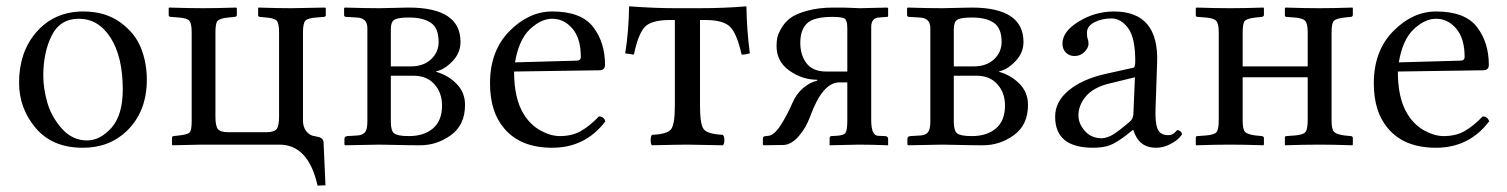

<svg xmlns="http://www.w3.org/2000/svg" viewBox="-20 -455 4741 604"><path d="M40 -194.8Q40 -290 92.8 -352.1Q149.9 -418.9 242.2 -418.9Q311 -418.9 357.9 -385Q404.8 -351.1 423.3 -304.4Q441.9 -257.8 441.9 -204.1Q441.9 -105 379.9 -43.9Q323.7 10.3 240.2 9.8Q145 9.8 92.5 -52Q40 -113.8 40 -194.8ZM228 -396Q168.9 -396 142.6 -343Q116.2 -290 116.2 -216.8Q116.2 -175.8 129.2 -131.3Q142.1 -86.9 175 -50Q208 -13.2 253.9 -13.2Q294.9 -13.2 330.6 -53Q366.2 -92.8 366.2 -173.8Q366.2 -275.9 328.1 -335.9Q290 -396 228 -396Z M857.9 -352.1Q857.9 -380.9 850.8 -389.4Q843.8 -397.9 817.9 -399.9L796.9 -401.9Q792 -402.8 792 -407.2V-429.2L793 -431.2Q855 -429.2 895 -429.2L1002.9 -431.2L1004.9 -429.2V-407.2Q1004.9 -402.3 999 -401.9L974.1 -399.9Q948.2 -397.9 940.7 -389.9Q933.1 -381.8 933.1 -352.1V-76.2Q933.1 -55.2 943.6 -42Q954.1 -28.8 968.8 -26.9Q980 -24.9 984.9 -23.4Q989.7 -22 993.9 -17.6Q998 -13.2 998 -4.9L1003.9 127.9L979 128.9Q950.2 0 858.9 0H615.7L522.9 2L521 0V-21Q521 -25.9 525.9 -26.9L543 -28.8Q569.8 -31.7 576.4 -38.3Q583 -44.9 583 -73.2V-353Q583 -380.9 575.9 -389.4Q568.8 -397.9 543 -399.9L517.1 -401.9Q511.2 -401.9 510.7 -407.2V-429.2L511.7 -431.2Q576.7 -429.2 619.1 -429.2Q660.2 -429.2 723.1 -431.2L725.1 -429.2V-408.2Q725.1 -403.3 718.8 -401.9L697.8 -399.9Q671.9 -397 664.8 -389.9Q657.7 -382.8 657.7 -353V-87.9Q657.7 -59.1 665.3 -49.1Q672.9 -39.1 697.8 -39.1H817.9Q843.8 -39.1 850.8 -49.6Q857.9 -60.1 857.9 -87.9Z M1209.5 -246.1H1271.5Q1312.5 -246.1 1336.2 -268.6Q1359.9 -291 1359.9 -323.2Q1359.9 -366.2 1335.7 -383.1Q1311.5 -399.9 1266.6 -399.9Q1232.4 -399.9 1220.9 -393.1Q1209.5 -386.2 1209.5 -363.8ZM1209.5 -216.8V-71.8Q1209.5 -43.9 1220 -35.4Q1230.5 -26.9 1266.6 -26.9Q1313.5 -26.9 1342 -51Q1370.6 -75.2 1370.6 -123Q1370.6 -163.1 1346.7 -189.9Q1322.8 -216.8 1280.8 -216.8ZM1065.9 2 1063.5 0V-18.1Q1063.5 -25.9 1072.8 -26.9L1104.5 -28.8Q1120.6 -29.8 1128.2 -38.8Q1135.7 -47.9 1135.7 -73.2V-366.2Q1135.7 -398.4 1102.5 -399.9L1068.8 -401.9Q1063 -401.9 1062.5 -407.2V-429.2L1064.5 -431.2Q1130.4 -429.2 1173.8 -429.2Q1191.9 -429.2 1219.2 -430.2Q1246.6 -431.2 1265.6 -431.2Q1428.7 -431.2 1428.7 -323.2Q1428.7 -288.1 1402.6 -261.5Q1376.5 -234.9 1352.5 -231V-229Q1390.6 -217.8 1416.7 -190.9Q1442.9 -164.1 1442.9 -125Q1442.9 -62 1398.7 -30Q1354.5 2 1301.8 2Q1266.6 2 1227.1 1Q1187.5 0 1173.8 0Z M1600.1 -258.8 1793.5 -264.2Q1807.6 -264.2 1807.1 -276.9Q1807.1 -334 1780.8 -365Q1754.4 -396 1717.3 -396Q1682.1 -396 1647.2 -363.3Q1612.3 -330.6 1600.1 -258.8ZM1864.3 -88.9Q1880.4 -87.9 1884.3 -73.2Q1821.3 9.8 1717.3 9.8Q1617.2 9.8 1566.4 -50.8Q1521.5 -102.5 1521.5 -192.9Q1521.5 -294.9 1582.5 -356.9Q1643.6 -418.9 1717.3 -418.9Q1808.1 -418.9 1845.7 -370.4Q1883.3 -321.8 1883.3 -251Q1883.3 -233.9 1865.2 -233.9L1597.2 -230Q1597.2 -145 1627.4 -96.2Q1648.4 -62 1680.4 -44.4Q1712.4 -26.9 1741.2 -26.9Q1779.3 -26.9 1806.9 -42.5Q1834.5 -58.1 1864.3 -88.9Z M2103 -122.1V-392.1H2087.9Q2028.8 -392.1 2008.3 -370.1Q1987.8 -348.1 1974.1 -283.2L1946.8 -287.1Q1958 -356.9 1959 -435.1Q2039.1 -429.2 2105 -429.2H2179.7Q2258.8 -429.2 2328.1 -435.1Q2329.1 -361.8 2338.9 -287.1Q2325.7 -283.2 2313 -283.2Q2298.8 -347.2 2277.8 -369.6Q2256.8 -392.1 2198.7 -392.1H2182.1V-122.1Q2182.1 -62 2194.6 -47.6Q2207 -33.2 2253.9 -30.8Q2258.8 -25.9 2258.8 -13.9Q2258.8 -2 2253.9 2Q2168 0 2143.1 0Q2115.2 0 2030.8 2Q2026.9 -2 2026.9 -13.9Q2026.9 -25.9 2030.8 -30.8Q2077.6 -32.7 2090.3 -47.4Q2103 -62 2103 -122.1Z M2379.9 0V-19Q2379.9 -26.9 2389.6 -26.9L2397.9 -27.8Q2416 -29.8 2436.8 -62.5Q2457.5 -95.2 2472.7 -130.9Q2484.9 -159.7 2506.8 -178.2Q2528.8 -196.8 2550.8 -201.2V-204.1Q2503.9 -204.1 2463.4 -232.7Q2422.9 -261.2 2422.9 -310.1Q2422.9 -322.3 2424.8 -334.2Q2426.8 -346.2 2437.3 -365Q2447.8 -383.8 2465.3 -397.5Q2482.9 -411.1 2518.8 -421.1Q2554.7 -431.2 2602.5 -431.2Q2645.5 -431.2 2659.7 -430.2Q2673.8 -429.2 2684.6 -429.2L2771.5 -431.2L2773.9 -429.2V-404.8Q2773.9 -401.9 2770.5 -401.9L2745.6 -399.9Q2720.7 -398.9 2720.7 -370.1V-77.1Q2720.7 -29.3 2741.7 -27.8L2763.7 -26.9Q2773.4 -26.9 2773.9 -18.1V2Q2717.8 0 2682.6 0L2589.8 2V-20Q2589.8 -26.9 2595.7 -26.9L2610.8 -27.8Q2634.8 -28.8 2640.1 -37.8Q2645.5 -46.9 2645.5 -77.1V-195.8H2620.6Q2567.4 -195.8 2528.8 -88.9Q2514.6 -50.8 2491.7 -25.4Q2468.8 0 2445.8 1L2382.8 2ZM2578.6 -230H2645.5V-366.2Q2645.5 -390.1 2637.7 -396Q2629.9 -401.9 2599.6 -401.9Q2539.6 -401.9 2518.6 -381.3Q2497.6 -360.8 2497.6 -320.8Q2497.6 -280.8 2517.6 -255.4Q2537.6 -230 2578.6 -230Z M2980.5 -246.1H3042.5Q3083.5 -246.1 3107.2 -268.6Q3130.9 -291 3130.9 -323.2Q3130.9 -366.2 3106.7 -383.1Q3082.5 -399.9 3037.6 -399.9Q3003.4 -399.9 2991.9 -393.1Q2980.5 -386.2 2980.5 -363.8ZM2980.5 -216.8V-71.8Q2980.5 -43.9 2991 -35.4Q3001.5 -26.9 3037.6 -26.9Q3084.5 -26.9 3113 -51Q3141.6 -75.2 3141.6 -123Q3141.6 -163.1 3117.7 -189.9Q3093.8 -216.8 3051.8 -216.8ZM2836.9 2 2834.5 0V-18.1Q2834.5 -25.9 2843.8 -26.9L2875.5 -28.8Q2891.6 -29.8 2899.2 -38.8Q2906.7 -47.9 2906.7 -73.2V-366.2Q2906.7 -398.4 2873.5 -399.9L2839.8 -401.9Q2834 -401.9 2833.5 -407.2V-429.2L2835.4 -431.2Q2901.4 -429.2 2944.8 -429.2Q2962.9 -429.2 2990.2 -430.2Q3017.6 -431.2 3036.6 -431.2Q3199.7 -431.2 3199.7 -323.2Q3199.7 -288.1 3173.6 -261.5Q3147.5 -234.9 3123.5 -231V-229Q3161.6 -217.8 3187.7 -190.9Q3213.9 -164.1 3213.9 -125Q3213.9 -62 3169.7 -30Q3125.5 2 3072.8 2Q3037.6 2 2998 1Q2958.5 0 2944.8 0Z M3550.3 -211.9 3468.3 -191.9Q3419.4 -179.7 3396 -151.9Q3372.6 -124 3372.6 -91.8Q3372.6 -65.9 3392.8 -43Q3413.1 -20 3446.3 -20Q3452.1 -20 3460.2 -22.5Q3468.3 -24.9 3474.4 -27.8Q3480.5 -30.8 3490.5 -37.8Q3500.5 -44.9 3504.9 -48.3Q3509.3 -51.8 3519.8 -60.3Q3530.3 -68.8 3532.2 -70.8Q3544.4 -79.6 3545.4 -95.2ZM3545.4 -45.9H3543.5L3524.4 -30.8Q3492.2 -5.9 3471.2 2Q3450.2 9.8 3418.5 9.8Q3299.3 9.8 3299.3 -87.9Q3299.3 -135.7 3342.3 -170.9Q3385.3 -206.1 3456.5 -222.2L3546.4 -242.2Q3551.3 -244.1 3551.3 -263.2Q3551.3 -336.4 3528.8 -366.7Q3506.3 -397 3476.3 -397Q3446.3 -397 3422.9 -385Q3399.4 -373 3399.4 -352.1Q3399.4 -338.9 3401.4 -333Q3404.3 -327.1 3404.3 -316.2Q3404.3 -305.2 3391.8 -292Q3379.4 -278.8 3360.4 -278.8Q3343.3 -278.8 3332.8 -289.8Q3322.3 -300.8 3322.3 -317.9Q3322.3 -356 3373.8 -387.5Q3425.3 -418.9 3484.4 -418.9Q3626.5 -418.9 3620.1 -256.8L3615.2 -115.2Q3613.3 -70.3 3621.3 -50Q3629.4 -29.8 3655.3 -29.8Q3667.5 -29.8 3675.3 -37.8Q3683.1 -45.9 3684.1 -45.9Q3688 -45.9 3693.1 -42Q3698.2 -38.1 3698.2 -33.2Q3698.2 -30.3 3688.2 -20Q3678.2 -9.8 3658.2 0Q3638.2 9.8 3617.2 9.8Q3562.5 10.3 3545.4 -45.9Z M4093.8 -77.1V-211.9H3889.2V-77.1Q3889.2 -48.3 3896.5 -40.3Q3903.8 -32.2 3930.2 -28.8L3949.7 -26.9Q3955.6 -25.9 3956.1 -21V0L3954.1 2Q3894 0 3850.1 0Q3803.2 0 3743.2 2L3741.7 0V-22Q3741.7 -26.9 3747.1 -26.9L3772.9 -28.8Q3799.8 -30.8 3806.9 -39.3Q3814 -47.9 3814 -77.1V-353Q3814 -380.9 3805.9 -389.4Q3797.9 -397.9 3772.9 -399.9L3747.1 -401.9Q3742.2 -401.9 3741.7 -407.2V-429.2L3744.1 -431.2Q3804.2 -429.2 3850.1 -429.2Q3895 -429.2 3955.1 -431.2L3956.1 -429.2V-408.2Q3956.1 -403.3 3949.7 -401.9L3930.2 -399.9Q3904.3 -397 3896.7 -389.9Q3889.2 -382.8 3889.2 -353V-246.1H4093.8V-353Q4093.8 -380.9 4085.9 -389.4Q4078.1 -397.9 4052.7 -399.9L4026.9 -401.9Q4022 -401.9 4022 -407.2V-429.2L4023.9 -431.2Q4084 -429.2 4130.9 -429.2Q4174.8 -429.2 4234.9 -431.2L4235.8 -429.2V-408.2Q4235.8 -403.3 4230 -401.9L4210 -399.9Q4184.1 -397 4176.5 -389.9Q4168.9 -382.8 4168.9 -353V-77.1Q4168.9 -48.3 4176.5 -40.3Q4184.1 -32.2 4210 -28.8L4230 -26.9Q4235.8 -25.9 4235.8 -21V0L4233.9 2Q4173.8 0 4130.9 0Q4083 0 4022.9 2L4022 0V-22Q4022 -26.9 4026.9 -26.9L4052.7 -28.8Q4079.6 -30.8 4086.7 -39.6Q4093.8 -48.3 4093.8 -77.1Z M4380.4 -258.8 4573.7 -264.2Q4587.9 -264.2 4587.4 -276.9Q4587.4 -334 4561 -365Q4534.7 -396 4497.6 -396Q4462.4 -396 4427.5 -363.3Q4392.6 -330.6 4380.4 -258.8ZM4644.5 -88.9Q4660.6 -87.9 4664.6 -73.2Q4601.6 9.8 4497.6 9.8Q4397.5 9.8 4346.7 -50.8Q4301.8 -102.5 4301.8 -192.9Q4301.8 -294.9 4362.8 -356.9Q4423.8 -418.9 4497.6 -418.9Q4588.4 -418.9 4626 -370.4Q4663.6 -321.8 4663.6 -251Q4663.6 -233.9 4645.5 -233.9L4377.4 -230Q4377.4 -145 4407.7 -96.2Q4428.7 -62 4460.7 -44.4Q4492.7 -26.9 4521.5 -26.9Q4559.6 -26.9 4587.2 -42.5Q4614.7 -58.1 4644.5 -88.9Z"/></svg>

Font: Linux Libertine Display
Style: Regular
Weight: 400
Designer: Philipp H. Poll
Foundry: Philipp H. Poll
Version: Version 5.0.9